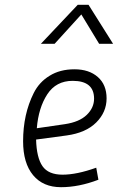

<svg xmlns="http://www.w3.org/2000/svg" viewBox="-20 -769 540 798"><path d="M186 -454Q229 -481 289.5 -481Q350 -481 386.5 -449Q423 -417 423 -360Q423 -303 380 -260Q337 -217 257 -206L130 -189Q132 -114 156.5 -78.5Q181 -43 240 -43Q299 -43 380 -72L389 -22Q308 9 233.5 9Q159 9 117.5 -41Q76 -91 76 -182Q76 -294 120 -382Q143 -428 186 -454ZM133 -236 250 -253Q310 -262 340.5 -291.5Q371 -321 371 -359Q371 -433 282 -433Q213 -433 176.5 -377Q140 -321 133 -236ZM150 -587 303 -749H348L450 -587H392L318 -709L207 -587Z"/></svg>

Font: Lekton
Style: Italic
Weight: 400
Italic angle: -9.3°
Designer: Paolo Mazzetti, Luciano Perondi, Raffaele Flato, Elena Papassissa, Emilio Macchia, Michela Povoleri, Tobias Seemiller, R
Version: Version 3.000